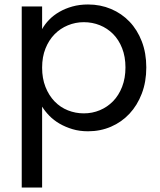

<svg xmlns="http://www.w3.org/2000/svg" viewBox="-20 -577 716 857"><path d="M168 -447Q180 -469 199.5 -489Q219 -509 245 -524Q271 -539 303 -548Q335 -557 373 -557Q428 -557 475.5 -537Q523 -517 558 -480.5Q593 -444 613 -392Q633 -340 633 -276Q633 -212 613 -159.5Q593 -107 558 -69.5Q523 -32 475.5 -11.5Q428 9 373 9Q335 9 303.5 -0.5Q272 -10 246 -25Q220 -40 200.5 -60Q181 -80 168 -101V260H77V-548H168ZM540 -276Q540 -324 525 -362Q510 -400 484.5 -425.5Q459 -451 425.5 -464.5Q392 -478 354 -478Q317 -478 283 -464Q249 -450 223.5 -424Q198 -398 183 -360.5Q168 -323 168 -275Q168 -227 183 -189Q198 -151 223.5 -124.5Q249 -98 283 -84.5Q317 -71 354 -71Q392 -71 425.5 -85Q459 -99 484.5 -125Q510 -151 525 -189.5Q540 -228 540 -276Z"/></svg>

Font: Poppins
Style: Regular
Weight: 400
Designer: Ninad Kale (Devanagari), Jonny Pinhorn (Latin)
Foundry: Indian Type Foundry
Version: Version 3.002 2017